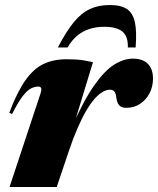

<svg xmlns="http://www.w3.org/2000/svg" viewBox="-20 -743 628 763"><path d="M142 -374.5Q145.5 -386 143.5 -392.5Q141.5 -399 132.5 -399Q119 -399 104 -392Q89 -385 71 -362Q53 -339 28 -290L17 -295Q48 -377.5 80.8 -423.8Q113.5 -470 153 -488.8Q192.5 -507.5 243.5 -507.5Q265.5 -507.5 281.8 -506.5Q298 -505.5 313.5 -503Q329 -500.5 349.5 -496L261.5 -207.5L263 -232Q311 -341.5 353.2 -402Q395.5 -462.5 433.8 -486.2Q472 -510 507.5 -510Q547 -510 567.5 -489.5Q588 -469 588 -430.5Q588 -398 573.8 -371.5Q559.5 -345 535.8 -329.8Q512 -314.5 482.5 -314.5Q463 -314.5 454.2 -324Q445.5 -333.5 442.5 -353Q440.5 -373 434.2 -379.8Q428 -386.5 416.5 -386.5Q403 -386.5 387.5 -377.5Q372 -368.5 355.5 -349.8Q339 -331 322 -301.8Q305 -272.5 287.5 -232.2Q270 -192 252.5 -139.5L205.5 0H18ZM394 -636.5Q362.5 -636.5 335.8 -628Q309 -619.5 287.2 -601.5Q265.5 -583.5 248.5 -554.5H210Q243.5 -619 273.8 -655.5Q304 -692 338 -707.5Q372 -723 416.5 -723Q460.5 -723 484.2 -707.2Q508 -691.5 516 -654.8Q524 -618 519 -554.5H488Q489.5 -598 466.8 -617.2Q444 -636.5 394 -636.5Z"/></svg>

Font: Newsreader 60pt ExtraBold
Style: Italic
Weight: 800
Italic angle: -17°
Designer: Hugues Gentile
Foundry: Production Type
Version: Version 1.003